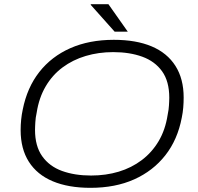

<svg xmlns="http://www.w3.org/2000/svg" viewBox="-20 -889 951 921"><path d="M414 12Q308 12 233 -19.5Q158 -51 118.5 -113Q79 -175 79 -265Q79 -290 81.5 -315Q84 -340 89 -363Q110 -469 168.5 -543.5Q227 -618 317.5 -658Q408 -698 526 -698Q633 -698 707.5 -666.5Q782 -635 821.5 -573Q861 -511 861 -421Q861 -397 859 -373Q857 -349 852 -325Q832 -219 773 -144Q714 -69 623.5 -28.5Q533 12 414 12ZM417 -47Q488 -47 549.5 -65.5Q611 -84 660 -121Q709 -158 741 -212Q773 -266 784 -337Q787 -351 788.5 -362.5Q790 -374 790.5 -383.5Q791 -393 791.5 -402.5Q792 -412 792 -420Q792 -499 757.5 -547Q723 -595 662.5 -617Q602 -639 523 -639Q453 -639 391 -620.5Q329 -602 280 -565.5Q231 -529 199 -474.5Q167 -420 156 -349Q153 -336 151.5 -324.5Q150 -313 149.5 -303Q149 -293 148.5 -284Q148 -275 148 -266Q148 -188 182.5 -139.5Q217 -91 277.5 -69Q338 -47 417 -47ZM530 -737 415 -866 416 -869H500L593 -737Z"/></svg>

Font: Archivo SemiExpanded ExtraLight
Style: Italic
Weight: 250
Width: 6
Italic angle: -10°
Designer: Hector Gatti
Foundry: Omnibus-Type
Version: Version 2.001